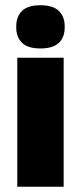

<svg xmlns="http://www.w3.org/2000/svg" viewBox="-20 -713 308 733"><path d="M46 0V-492.5H223V0ZM134.5 -528Q86 -528 64 -549.8Q42 -571.5 42 -608.5V-612.5Q42 -649.5 64 -671.2Q86 -693 134.5 -693Q182.5 -693 204.8 -671.2Q227 -649.5 227 -612.5V-608.5Q227 -571 204.8 -549.5Q182.5 -528 134.5 -528Z"/></svg>

Font: Anek Bangla ExtraBold
Style: Regular
Weight: 800
Designer: Sulekha Rajkumar (Bangla), Yesha Goshar (Latin)
Foundry: Ek Type
Version: Version 1.003